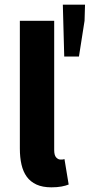

<svg xmlns="http://www.w3.org/2000/svg" viewBox="-20 -790 384 822"><path d="M200 12Q162 12 136 0Q110 -12 94.5 -33.5Q79 -55 72 -85.5Q65 -116 65 -154V-701H212V-148Q212 -125 220.5 -116Q229 -107 238 -107Q243 -107 246.5 -107Q250 -107 256 -109L274 0Q262 5 243.5 8.5Q225 12 200 12ZM255 -548 249 -770H344L342 -701L318 -548Z"/></svg>

Font: TT Toshiba Sans
Style: Bold
Weight: 700
Designer: Paul D. Hunt
Foundry: Toshiba Corporation
Version: Version 2.020;PS 2.000;hotconv 1.0.86;makeotf.lib2.5.63406